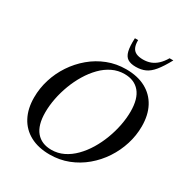

<svg xmlns="http://www.w3.org/2000/svg" viewBox="-208 -1075 1185 1244"><g transform="rotate(30 384.5 -453.5)"><path d="M178.5 -212.5Q178.5 -117 219 -69Q259.5 -21 333 -21Q381 -21 423.2 -41.5Q465.5 -62 501.5 -98.5Q537.5 -135 565.8 -181.8Q594 -228.5 614 -281.5Q634 -334.5 644.5 -388.5Q655 -442.5 655 -492.5Q655 -588 614.5 -636Q574 -684 500.5 -684Q452.5 -684 410 -663.5Q367.5 -643 331.8 -606.5Q296 -570 267.8 -523.2Q239.5 -476.5 219.5 -423.5Q199.5 -370.5 189 -316.5Q178.5 -262.5 178.5 -212.5ZM766 -445.5Q766 -377 745.2 -310.8Q724.5 -244.5 686.2 -186.5Q648 -128.5 595 -84Q542 -39.5 477.2 -14.2Q412.5 11 339 11Q253.5 11 192.8 -21.8Q132 -54.5 99.8 -115.2Q67.5 -176 67.5 -259.5Q67.5 -328 88 -394.2Q108.5 -460.5 147 -518.5Q185.5 -576.5 238.5 -621Q291.5 -665.5 356.2 -690.8Q421 -716 494.5 -716Q580 -716 640.8 -683.2Q701.5 -650.5 733.8 -590Q766 -529.5 766 -445.5ZM555.5 -824.5Q586 -824.5 611.8 -834.2Q637.5 -844 659.8 -864.8Q682 -885.5 701 -918H729Q695.5 -856.5 667.2 -822Q639 -787.5 608.5 -773.8Q578 -760 538 -760Q499.5 -760 477.5 -774Q455.5 -788 447 -822.5Q438.5 -857 441.5 -918H465.5Q465 -885.5 474 -864.8Q483 -844 503.2 -834.2Q523.5 -824.5 555.5 -824.5Z"/></g></svg>

Font: Newsreader 60pt Medium
Style: Italic
Weight: 500
Italic angle: -17°
Designer: Hugues Gentile
Foundry: Production Type
Version: Version 1.003